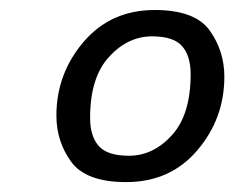

<svg xmlns="http://www.w3.org/2000/svg" viewBox="-20 -749 469 384"><path d="M92.8 -517.6Q92.8 -601.6 147.2 -665.3Q201.7 -729 289.6 -729Q370.1 -729 399.4 -688Q428.7 -647 428.7 -595.7Q428.7 -511.7 374.5 -448.2Q320.3 -384.8 232.4 -384.8Q151.9 -384.8 122.3 -425.5Q92.8 -466.3 92.8 -517.6ZM160.2 -513.2Q160.2 -476.6 177.5 -457Q194.8 -437.5 237.8 -437.5Q286.6 -437.5 324 -478.8Q361.3 -520 361.3 -600.6Q361.3 -637.2 344.2 -656.7Q327.1 -676.3 284.2 -676.3Q235.4 -676.3 197.8 -635Q160.2 -593.8 160.2 -513.2Z"/></svg>

Font: Istok
Style: Italic
Weight: 500
Italic angle: -13°
Designer: Andrey V. Panov
Foundry: Andrey V. Panov
Version: Version 1.0.3